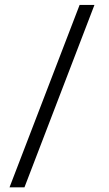

<svg xmlns="http://www.w3.org/2000/svg" viewBox="-20 -724 452 797"><path d="M372.1 -703.6H310.5L19.5 53.7H81.5Z"/></svg>

Font: Shabnam Light
Style: Regular
Weight: 300
Foundry: DejaVu fonts team - Redesigned by Saber Rastikerdar - Based on Vazir font
Version: Version 5.0.1